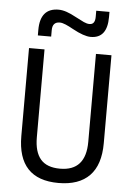

<svg xmlns="http://www.w3.org/2000/svg" viewBox="-61 -968 708 1024"><g transform="rotate(5 293.0 -456.5)"><path d="M291 9.8Q72.3 9.8 72.3 -222.7V-693.4H155.3V-222.7Q155.3 -145 188.5 -106Q221.7 -66.9 293 -66.9Q430.7 -66.9 430.7 -222.7V-693.4H513.7V-222.7Q513.7 -106.4 457 -48.3Q400.4 9.8 291 9.8ZM113.3 -764.6V-793.9Q113.3 -911.1 211.9 -911.1Q231.9 -911.1 254.9 -903.3Q277.8 -895.5 306.2 -879.9Q334.5 -864.7 351.6 -856.9Q368.7 -849.1 382.3 -849.1Q412.1 -849.1 412.1 -890.1V-922.9H482.9V-895Q482.9 -781.2 394.5 -781.2Q358.4 -781.2 296.9 -814.9Q274.4 -827.6 255.9 -835.4Q237.3 -843.3 224.1 -843.3Q184.6 -843.3 184.6 -798.8V-764.6Z"/></g></svg>

Font: CaskaydiaMono NF SemiLight
Style: Regular
Weight: 350
Designer: Aaron Bell
Foundry: Saja Typeworks
Version: Version 2111.001; ttfautohint (v1.8.4);Nerd Fonts 3.1.1